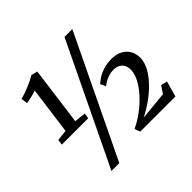

<svg xmlns="http://www.w3.org/2000/svg" viewBox="-204 -1031 1299 1299"><g transform="rotate(-45 445.5 -382.0)"><path d="M54 -351.5 132.5 -360.5 178 -701Q166.5 -697 149.8 -692.2Q133 -687.5 115 -683.5Q97 -679.5 81.5 -677.5L75 -724.5Q94 -728.5 116.2 -736.2Q138.5 -744 160.8 -753.2Q183 -762.5 202.8 -772.5Q222.5 -782.5 236 -791L281.5 -780L225.5 -360.5L307 -351.5L302 -312.5H49ZM577 -815H652L235.5 51H160.5ZM486.5 0.5 472 -39.5Q524 -64 572 -100.2Q620 -136.5 657.5 -178.5Q695 -220.5 716.8 -263Q738.5 -305.5 738 -342.5Q737.5 -381 715.2 -402.5Q693 -424 653 -424Q629 -424 606.2 -416.5Q583.5 -409 566.2 -398.8Q549 -388.5 540 -379L522 -418.5Q534 -430 557.2 -445.8Q580.5 -461.5 615.2 -473.5Q650 -485.5 694 -485.5Q743 -485.5 775.5 -467.5Q808 -449.5 824.2 -420Q840.5 -390.5 840.5 -355.5Q841 -312 816.8 -267.5Q792.5 -223 752.8 -182Q713 -141 665 -107Q617 -73 569 -50L774 -70L809.5 -122.5L854 -111.5L823 0.5Z"/></g></svg>

Font: Merriweather 36pt SemiBold
Style: Italic
Weight: 600
Italic angle: -7.8°
Version: Version 2.101